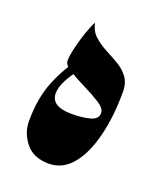

<svg xmlns="http://www.w3.org/2000/svg" viewBox="-82 -419 399 481"><g transform="rotate(20 117.5 -178.0)"><path d="M98.6 -244.1Q58.6 -194.8 58.6 -164.6Q58.6 -129.4 113.8 -129.4Q143.1 -129.4 162.8 -135Q182.6 -140.6 182.6 -156.2Q182.6 -168.9 163.8 -180.9Q145 -192.9 120.6 -204.8Q96.2 -216.8 77.4 -228.3Q58.6 -239.7 58.6 -251.5Q58.6 -264.6 64 -287.1Q69.3 -309.6 76.9 -331.5Q84.5 -353.5 90.8 -364.3Q94.7 -343.8 108.4 -331.1Q122.1 -318.4 140.1 -308.8Q158.2 -299.3 175.5 -289.3Q192.9 -279.3 204.3 -264.2Q215.8 -249 215.8 -224.6Q215.8 -159.2 202.6 -106.4Q189.5 -53.7 164.1 -23.2Q138.7 7.3 102.1 7.3Q61 7.3 40.3 -18.8Q19.5 -44.9 19.5 -76.2Q19.5 -137.7 38.3 -183.6Q57.1 -229.5 82.5 -260.3Z"/></g></svg>

Font: Lateef ExtraBold
Style: Regular
Weight: 800
Designer: SIL International
Foundry: SIL International
Version: Version 4.200